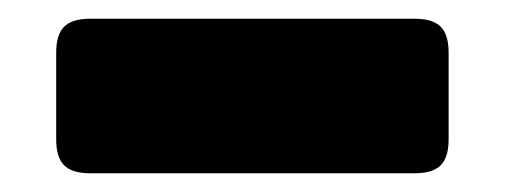

<svg xmlns="http://www.w3.org/2000/svg" viewBox="-20 -945 540 205"><path d="M423 -760H76Q57 -760 48.5 -768.5Q40 -777 40 -796V-889Q40 -908 48.5 -916.5Q57 -925 76 -925H423Q442 -925 450.5 -916.5Q459 -908 459 -889V-796Q459 -777 450.5 -768.5Q442 -760 423 -760Z"/></svg>

Font: Bungee
Style: Regular
Weight: 400
Designer: David Jonathan Ross
Foundry: David Jonathan Ross
Version: Version 1.000;PS 1.0;hotconv 1.0.72;makeotf.lib2.5.5900